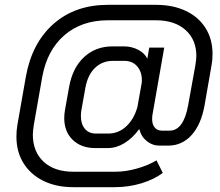

<svg xmlns="http://www.w3.org/2000/svg" viewBox="-20 -746 912 795"><path d="M48 -180Q48 -206 52 -229L87 -428Q112 -568 201.5 -647Q291 -726 427 -726H626Q696 -726 749 -701Q802 -676 831 -630Q860 -584 860 -523Q860 -497 856 -476L827 -310Q813 -231 773.5 -187Q734 -143 676 -143H641Q611 -143 587.5 -162Q564 -181 557 -211H556Q529 -174 495.5 -153.5Q462 -133 428 -133H373Q316 -133 281 -167Q246 -201 246 -257Q246 -274 249 -290L266 -385Q280 -465 328 -509.5Q376 -554 446 -554H493Q525 -554 552 -540Q579 -526 590 -503L598 -549H660L611 -269Q610 -263 610 -252Q610 -231 620.5 -218Q631 -205 651 -205H682Q740 -205 759 -310L789 -476Q793 -502 793 -514Q793 -582 748 -622Q703 -662 626 -662H427Q318 -662 246.5 -600Q175 -538 155 -428L120 -229Q116 -201 116 -189Q116 -118 160.5 -76.5Q205 -35 283 -35H459Q500 -35 546.5 -48Q593 -61 628 -82L654 -30Q618 -3 565.5 13Q513 29 456 29H283Q213 29 160 3Q107 -23 77.5 -70Q48 -117 48 -180ZM428 -193Q471 -193 503 -223Q535 -253 549 -303L567 -404Q570 -444 550 -469Q530 -494 495 -494H448Q404 -494 374 -465.5Q344 -437 334 -385L317 -290Q315 -281 315 -265Q315 -232 331.5 -212.5Q348 -193 377 -193Z"/></svg>

Font: Bai Jamjuree
Style: Italic
Weight: 400
Italic angle: -10°
Version: Version 1.000; ttfautohint (v1.6)